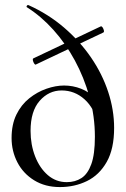

<svg xmlns="http://www.w3.org/2000/svg" viewBox="-20 -746 510 779"><path d="M378 -241Q363 -307 323 -343Q283 -379 230 -379Q178 -379 141 -337Q104 -295 104 -215Q104 -159 122.5 -111.5Q141 -64 174 -35.5Q207 -7 251 -7Q285 -7 310.5 -23.5Q336 -40 350.5 -80Q365 -120 365 -191Q365 -274 343 -353Q321 -432 283.5 -501Q246 -570 196.5 -625Q147 -680 90 -716Q86 -718 89 -722.5Q92 -727 96 -725Q176 -689 240 -634Q304 -579 349.5 -512.5Q395 -446 419 -373Q443 -300 443 -227Q443 -142 413 -89Q383 -36 333 -11.5Q283 13 223 13Q163 13 118.5 -14.5Q74 -42 50.5 -87.5Q27 -133 27 -186Q27 -241 46.5 -281Q66 -321 98.5 -347Q131 -373 168.5 -386Q206 -399 240 -399Q276 -399 309 -386Q342 -373 367 -347ZM125 -484Q122 -483 118.5 -488.5Q115 -494 113.5 -500.5Q112 -507 115 -509L389 -639Q393 -640 396.5 -634.5Q400 -629 401.5 -622.5Q403 -616 399 -614Z"/></svg>

Font: Cormorant Light Medium
Style: Regular
Weight: 500
Version: Version 4.000